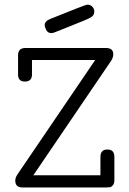

<svg xmlns="http://www.w3.org/2000/svg" viewBox="-20 -821 565 841"><path d="M46.9 -29.8Q46.9 -42 55.2 -55.2L397 -558.1H120.1V-495.1Q120.1 -464.4 90.8 -463.9H87.9Q60.1 -463.9 59.1 -493.2V-579.1Q59.1 -611.3 92.8 -610.8H443.8Q476.1 -610.8 476.1 -584Q476.1 -569.8 467.8 -556.2L126 -53.2H419.9V-132.8Q419.9 -166 449.2 -166H451.2Q481 -166 481 -133.8V-32.2Q481 -17.1 474.4 -9.5Q467.8 -2 462.4 -1Q457 0 446.8 0H78.1Q46.9 0 46.9 -29.8ZM175.8 -710.9Q175.8 -729 202.1 -738.8Q355 -800.8 362.8 -800.8Q376 -800.8 384.5 -791.5Q393.1 -782.2 393.1 -770Q393.1 -753.9 377.9 -744.9Q362.8 -735.8 284.2 -705.1Q247.1 -689.9 224.1 -681.2Q214.4 -676.3 204.1 -675.8Q189 -676.8 182.4 -689.9Q175.8 -703.1 175.8 -710.9Z"/></svg>

Font: CMU Typewriter Text
Style: Light
Weight: 200
Version: Version 0.7.0